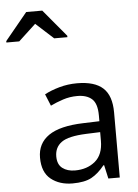

<svg xmlns="http://www.w3.org/2000/svg" viewBox="-148 -1014 772 1072"><g transform="rotate(-5 238.0 -478.0)"><path d="M288 -545Q386 -545 433 -502Q480 -459 480 -365V0H416L399 -76H395Q360 -32 321.5 -11Q283 10 215 10Q142 10 94 -28.5Q46 -67 46 -149Q46 -229 109 -272.5Q172 -316 303 -320L394 -323V-355Q394 -422 365 -448Q336 -474 283 -474Q241 -474 203 -461.5Q165 -449 132 -433L105 -499Q140 -518 188 -531.5Q236 -545 288 -545ZM314 -259Q214 -255 175.5 -227Q137 -199 137 -148Q137 -103 164.5 -82Q192 -61 235 -61Q303 -61 348 -98.5Q393 -136 393 -214V-262ZM-85 -806V-814L40 -966H130L257 -814V-806H183L84 -896L-13 -806Z"/></g></svg>

Font: Noto Sans Tifinagh SIL
Style: Regular
Weight: 400
Designer: JamraPatel
Foundry: JamraPatel LLC
Version: Version 2.006; ttfautohint (v1.8.4.7-5d5b)